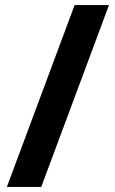

<svg xmlns="http://www.w3.org/2000/svg" viewBox="-20 -734 453 754"><path d="M408 -714 142 0H7L273 -714Z"/></svg>

Font: Noto Sans Bassa Vah
Style: Regular
Weight: 400
Designer: Monotype Design Team
Foundry: Monotype Imaging Inc.
Version: Version 2.002